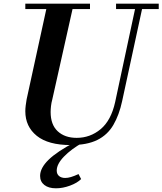

<svg xmlns="http://www.w3.org/2000/svg" viewBox="-20 -774 879 1039"><path d="M363 11Q241 11 179 -39Q117 -89 117 -172Q117 -186 119 -202.5Q121 -219 124 -236L237 -754H379L263 -236Q258 -218 256 -200Q254 -182 254 -168Q254 -99 292.5 -63.5Q331 -28 395 -28Q468 -28 524.5 -75Q581 -122 603 -221L717 -754H755L641 -227Q625 -152 593.5 -98Q562 -44 506.5 -16.5Q451 11 363 11ZM117 -725V-754H467V-725ZM608 -725V-754H839V-725ZM283 245Q243 245 220 227Q197 209 197 178Q197 135 243.5 90Q290 45 386 -5L429 -3Q365 33 326 73.5Q287 114 287 149Q287 168 299.5 178.5Q312 189 333 189Q347 189 364 184Q381 179 405 168L419 195Q398 216 359 230.5Q320 245 283 245Z"/></svg>

Font: Libre Bodoni SemiBold
Style: Italic
Weight: 600
Italic angle: -13°
Version: Version 2.003